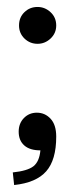

<svg xmlns="http://www.w3.org/2000/svg" viewBox="-20 -425 218 557"><path d="M88.9 -297.9Q66.9 -297.9 51 -313.2Q35.2 -328.6 35.2 -351.1Q35.2 -374.5 50.8 -389.6Q66.4 -404.8 88.9 -404.8Q110.4 -404.8 126.7 -389.6Q143.1 -374.5 143.1 -351.1Q143.1 -328.6 126.7 -313.2Q110.4 -297.9 88.9 -297.9ZM21 111.8 17.1 75.2Q59.6 70.8 76.9 57.4Q94.2 43.9 97.2 11.2Q66.4 11.2 50.3 -3.2Q34.2 -17.6 34.2 -43Q34.2 -66.9 49.3 -82.5Q64.5 -98.1 86.9 -98.1Q110.4 -98.1 126.7 -80.6Q143.1 -63 143.1 -28.8Q143.1 39.1 114 72Q85 105 21 111.8Z"/></svg>

Font: Margherita Semibold
Style: Regular
Weight: 600
Designer: James Puckett
Foundry: Dunwich Type Founders
Version: Version 1.008;hotconv 1.0.109;makeotfexe 2.5.65596